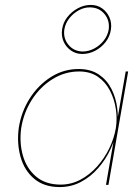

<svg xmlns="http://www.w3.org/2000/svg" viewBox="-20 -750 565 779"><path d="M500 -460 420 0H410L490 -460ZM56 -230Q66 -296 100.5 -350.5Q135 -405 187.5 -438Q240 -471 303 -470Q350 -469 382 -447Q414 -425 432 -389.5Q450 -354 455.5 -312Q461 -270 455 -230Q448 -187 428.5 -145Q409 -103 378.5 -68Q348 -33 308.5 -12Q269 9 222 9Q159 9 119 -24.5Q79 -58 63.5 -113Q48 -168 56 -230ZM66 -230Q58 -171 73 -118.5Q88 -66 126.5 -33.5Q165 -1 226 -1Q269 -1 306.5 -21Q344 -41 374 -74.5Q404 -108 423.5 -148.5Q443 -189 450 -230Q456 -268 450 -308Q444 -348 426 -382.5Q408 -417 378 -438Q348 -459 305 -460Q245 -461 194 -429.5Q143 -398 109.5 -345.5Q76 -293 66 -230ZM232 -631Q236 -659 253.5 -681Q271 -703 296 -716.5Q321 -730 348 -730Q375 -730 394.5 -716Q414 -702 424 -679.5Q434 -657 430 -630Q426 -602 408.5 -579.5Q391 -557 366 -544Q341 -531 314 -531Q288 -531 268 -545Q248 -559 238 -581.5Q228 -604 232 -631ZM241 -630Q236 -595 257.5 -568.5Q279 -542 315 -541Q339 -541 362 -553Q385 -565 401 -585.5Q417 -606 421 -630Q426 -666 404.5 -692.5Q383 -719 347 -720Q323 -721 300 -708.5Q277 -696 261 -675.5Q245 -655 241 -630Z"/></svg>

Font: Jost Thin
Style: Italic
Weight: 200
Italic angle: -5°
Version: Version 3.710